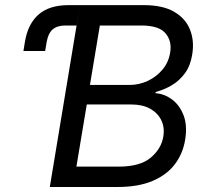

<svg xmlns="http://www.w3.org/2000/svg" viewBox="-20 -748 831 768"><path d="M73.7 -543.9 79.6 -580.1Q91.3 -652.3 134.3 -689.9Q177.2 -727.5 254.4 -727.5H299.8L286.1 -646H241.2Q208.5 -646 190.4 -630.1Q172.4 -614.3 166.5 -579.1L160.6 -543.9ZM179.2 0 299.8 -727.5H554.7Q630.9 -727.5 676.5 -700.9Q722.2 -674.3 740 -629.6Q757.8 -585 749 -530.8Q742.2 -486.3 720.5 -456.1Q698.7 -425.8 668 -407.5Q637.2 -389.2 602.5 -379.9V-375Q636.7 -373 667.2 -350.8Q697.8 -328.6 713.9 -287.8Q730 -247.1 720.7 -189.5Q711.9 -134.8 680.2 -92Q648.4 -49.3 591.3 -24.7Q534.2 0 448.7 0ZM285.6 -81.5H454.1Q540.5 -81.5 583 -117.4Q625.5 -153.3 633.3 -202.1Q639.2 -238.3 625.2 -267.1Q611.3 -295.9 580.8 -313Q550.3 -330.1 505.4 -330.1H327.1ZM339.8 -408.2H497.6Q536.1 -408.2 570.8 -424.3Q605.5 -440.4 629.9 -469.5Q654.3 -498.5 660.6 -537.6Q668.5 -583 642.3 -614.5Q616.2 -646 544.9 -646H379.4Z"/></svg>

Font: Inter
Style: Italic
Weight: 400
Italic angle: -9.3988°
Designer: Rasmus Andersson
Foundry: rsms
Version: Version 4.001;git-66647c0bb